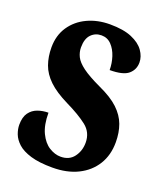

<svg xmlns="http://www.w3.org/2000/svg" viewBox="-136 -814 776 913"><g transform="rotate(20 252.0 -357.0)"><path d="M237 10Q170 10 127 -3Q84 -16 61 -37Q38 -58 29 -82Q20 -106 20 -128Q20 -167 36 -189Q52 -211 77.5 -220Q103 -229 131 -229Q131 -167 150 -127.5Q169 -88 198 -70Q227 -52 256 -52Q300 -52 323 -83Q346 -114 346 -155Q346 -207 306.5 -238Q267 -269 199 -302Q136 -333 101 -366.5Q66 -400 52 -439.5Q38 -479 38 -526Q38 -587 68 -631.5Q98 -676 149 -700Q200 -724 263 -724Q331 -724 373.5 -706Q416 -688 436 -659.5Q456 -631 456 -601Q456 -565 429.5 -542Q403 -519 335 -519Q335 -553 324.5 -585.5Q314 -618 293.5 -639.5Q273 -661 243 -661Q212 -661 191 -639.5Q170 -618 170 -574Q170 -550 181 -527.5Q192 -505 223.5 -481.5Q255 -458 317 -429Q381 -400 416 -367Q451 -334 465.5 -294.5Q480 -255 480 -206Q480 -141 450 -92.5Q420 -44 365.5 -17Q311 10 237 10Z"/></g></svg>

Font: Noto Serif Bengali ExtraCondensed Black
Style: Regular
Weight: 900
Width: 2
Designer: Juan Bruce, Universal Thirst, Indian Type Foundry and the Monotype Design Team.
Foundry: Monotype Imaging Inc.
Version: Version 2.003; ttfautohint (v1.8.4.7-5d5b)